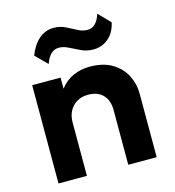

<svg xmlns="http://www.w3.org/2000/svg" viewBox="-112 -859 867 953"><g transform="rotate(-15 321.0 -382.0)"><path d="M71 0V-505H217V-448Q246 -486 285.8 -503Q325.5 -520 369 -520Q439.5 -520 485.2 -492.2Q531 -464.5 553.2 -420.5Q575.5 -376.5 575.5 -328V0H429.5V-282.5Q429.5 -330.5 402.8 -359Q376 -387.5 325.5 -387.5Q293.5 -387.5 269 -373.2Q244.5 -359 230.8 -333.5Q217 -308 217 -274.5V0ZM177.5 -585.5 118.5 -644Q138 -695.5 171 -724Q204 -752.5 247 -752.5Q279.5 -752.5 306.8 -739Q334 -725.5 358.8 -712.2Q383.5 -699 408.5 -699Q431 -699 447.8 -715.2Q464.5 -731.5 475 -764L533 -704.5Q521.5 -652 488.2 -624.8Q455 -597.5 411.5 -597.5Q378.5 -597.5 350 -610.8Q321.5 -624 296 -637.2Q270.5 -650.5 246.5 -650.5Q223.5 -650.5 206.2 -634.5Q189 -618.5 177.5 -585.5Z"/></g></svg>

Font: Geologica Roman SemiBold
Style: Regular
Weight: 600
Designer: Sindre Bremnes, Frode Helland
Foundry: Monokrom Skriftforlag AS
Version: Version 1.010;gftools[0.9.28]